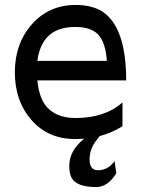

<svg xmlns="http://www.w3.org/2000/svg" viewBox="-20 -550 570 776"><path d="M376 138Q342 138 342 94Q342 51 372 14L383 0L333 -1Q325 6 316 14Q260 61 260 120Q260 152 270 170Q291 206 369 206Q416 206 450 150L443 101Q417 138 376 138ZM490 -225Q490 -446 388 -507Q345 -530 286 -530Q178 -530 109 -452Q40 -374 40 -258Q40 -141 108 -64Q175 12 284 12Q393 12 475 -40V-136Q404 -73 285 -73Q218 -73 179 -108Q139 -142 131 -225ZM285 -441Q350 -441 379 -408Q407 -375 412 -304H131Q149 -441 283 -441Z"/></svg>

Font: Sawarabi Gothic
Style: Regular
Weight: 400
Designer: mshio (mshio@users.sourceforge.jp)
Version: Version 20141215